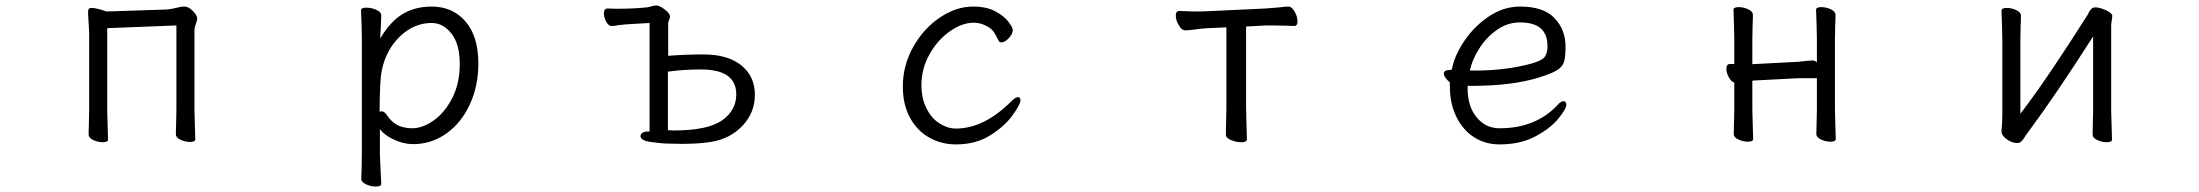

<svg xmlns="http://www.w3.org/2000/svg" viewBox="-20 -510 8040 702"><path d="M372 -407V-106L373 -68L375 0Q375 10 356 10Q338 10 321 2Q304 -6 304 -18L306 -106V-386Q306 -398 303 -443L302 -465Q302 -473 304 -477Q307 -481 316 -481Q327 -481 344.5 -476Q362 -471 368 -468L582 -475Q605 -476 623 -481Q641 -486 655 -486Q669 -486 685 -470Q701 -454 701 -442Q701 -436 696 -422.5Q691 -409 691 -402V-107L692 -69L694 -1Q694 9 675 9Q657 9 640 1Q623 -7 623 -19L625 -107V-417Z M1300 -472Q1300 -482 1319 -482Q1338 -482 1356 -474Q1374 -466 1374 -454L1372 -402L1370 -369Q1408 -433 1453.5 -459.5Q1499 -486 1558 -486Q1635 -486 1682 -431.5Q1729 -377 1729 -278Q1729 -195 1697.5 -127.5Q1666 -60 1611.5 -21.5Q1557 17 1490 17Q1456 17 1420.5 0.5Q1385 -16 1369 -38V56Q1369 61 1372 124Q1374 154 1374 162Q1374 172 1354 172Q1336 172 1318.5 164Q1301 156 1301 144Q1301 128 1302 116L1303 55V-368Q1303 -403 1300 -472ZM1375 -103Q1386 -103 1396 -87Q1414 -61 1436.5 -51Q1459 -41 1487 -41Q1525 -41 1565.5 -69.5Q1606 -98 1633.5 -151.5Q1661 -205 1661 -276Q1661 -349 1630.5 -387.5Q1600 -426 1558 -426Q1494 -426 1443 -377.5Q1392 -329 1376 -253Q1368 -215 1368 -101Q1372 -103 1375 -103Z M2241 -418Q2236 -417 2230 -416Q2224 -415 2217 -415H2216Q2205 -415 2196.5 -430.5Q2188 -446 2188 -461Q2188 -479 2202 -479L2233 -478Q2299 -478 2344 -483Q2349 -483 2360.5 -486.5Q2372 -490 2379 -490Q2392 -490 2411 -475Q2430 -460 2430 -449Q2430 -446 2426.5 -437.5Q2423 -429 2423 -425V-306Q2488 -311 2552 -311Q2641 -311 2690.5 -271Q2740 -231 2740 -163Q2740 -98 2694.5 -50Q2649 -2 2579 9Q2536 16 2472 16L2425 15Q2401 15 2361.5 9.5Q2322 4 2322 -12Q2322 -19 2328.5 -24Q2335 -29 2346 -29H2355V-426L2270 -421ZM2443 -33Q2567 -33 2619.5 -69.5Q2672 -106 2672 -165Q2672 -256 2543 -256Q2478 -256 2422 -248V-34Z M3475 18Q3422 18 3377.5 -7Q3333 -32 3307 -80Q3281 -128 3281 -194Q3281 -271 3319 -338.5Q3357 -406 3416.5 -446Q3476 -486 3538 -486Q3587 -486 3619.5 -468.5Q3652 -451 3667.5 -430Q3683 -409 3683 -401Q3683 -386 3668.5 -370.5Q3654 -355 3641 -355Q3635 -355 3632 -360Q3629 -365 3623.5 -376Q3618 -387 3612.5 -394.5Q3607 -402 3600 -407Q3571 -427 3540 -427Q3498 -427 3453 -395.5Q3408 -364 3378.5 -311.5Q3349 -259 3349 -199Q3349 -150 3367.5 -113.5Q3386 -77 3415.5 -58.5Q3445 -40 3475 -40Q3578 -40 3678 -140Q3693 -155 3702 -155Q3711 -155 3711 -143Q3711 -129 3682.5 -89Q3654 -49 3601 -15.5Q3548 18 3475 18Z M4347 -402Q4325 -399 4313 -399Q4301 -399 4290 -417.5Q4279 -436 4279 -453Q4279 -470 4292 -470Q4300 -470 4318 -469Q4336 -468 4364 -468L4395 -469L4608 -479L4657 -483Q4680 -486 4691 -486Q4703 -486 4713.5 -467.5Q4724 -449 4724 -432Q4724 -415 4712 -415Q4699 -415 4689 -416L4626 -417H4609L4536 -413V-115L4537 -75L4539 0Q4539 10 4518 10Q4499 10 4480.5 2Q4462 -6 4462 -18L4464 -115V-410L4396 -407Q4374 -406 4347 -402Z M5463 -41Q5594 -41 5674 -125Q5686 -140 5697 -140Q5701 -140 5704 -136.5Q5707 -133 5707 -128Q5707 -112 5677.5 -76Q5648 -40 5593 -11Q5538 18 5463 18Q5411 18 5370 -8Q5329 -34 5305 -82.5Q5281 -131 5281 -195V-209Q5272 -216 5265.5 -225Q5259 -234 5259 -241Q5259 -247 5264 -250.5Q5269 -254 5278 -254L5288 -255Q5297 -305 5333 -359Q5369 -413 5423 -449.5Q5477 -486 5538 -486Q5624 -486 5664 -443.5Q5704 -401 5704 -340Q5704 -302 5698.5 -284Q5693 -266 5673 -253.5Q5653 -241 5608 -227Q5510 -196 5359 -196H5346V-186Q5346 -121 5379 -81Q5412 -41 5463 -41ZM5581 -278Q5616 -288 5627 -301Q5638 -314 5638 -341Q5638 -385 5613 -406.5Q5588 -428 5537 -428Q5491 -428 5452 -400Q5413 -372 5387.5 -331Q5362 -290 5354 -252H5374Q5486 -252 5581 -278Z M6554 -224 6400 -216 6387 -215V-108L6388 -70L6390 -2Q6390 8 6371 8Q6353 8 6336 0Q6319 -8 6319 -20L6321 -108V-208Q6310 -211 6301 -227.5Q6292 -244 6292 -258Q6292 -276 6305 -276H6321V-367L6320 -416L6318 -474Q6318 -484 6337 -484Q6355 -484 6372 -476Q6389 -468 6389 -456Q6389 -435 6388 -420L6387 -367V-275Q6391 -276 6399 -276L6553 -284Q6555 -284 6582 -287Q6602 -289 6607 -289Q6616 -289 6623 -282V-367L6622 -416L6620 -474Q6620 -484 6639 -484Q6657 -484 6674 -476Q6691 -468 6691 -456Q6691 -435 6690 -420L6689 -367V-108L6690 -70L6692 -2Q6692 8 6673 8Q6655 8 6638 0Q6621 -8 6621 -20L6623 -108V-224Z M7394 -25Q7389 -19 7382.5 -8.5Q7376 2 7370 7.5Q7364 13 7356 13Q7336 13 7317 -1Q7298 -15 7298 -29V-31Q7301 -67 7301 -86V-364L7300 -413L7298 -471Q7298 -481 7317 -481Q7335 -481 7352 -473Q7369 -465 7369 -453Q7369 -432 7368 -417L7367 -364V-94Q7463 -219 7613 -456Q7615 -460 7619 -467.5Q7623 -475 7628 -479Q7633 -483 7641 -483Q7657 -483 7680 -472.5Q7703 -462 7703 -452Q7703 -446 7701 -435.5Q7699 -425 7699 -415V-106L7700 -68L7702 0Q7702 10 7683 10Q7665 10 7648 2Q7631 -6 7631 -18L7633 -106V-377Q7502 -171 7394 -25Z"/></svg>

Font: Fusion Kai T
Style: Regular
Weight: 400
Designer: Fontworks Inc.
Version: Version 24.134;May 13, 2024